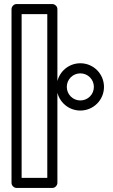

<svg xmlns="http://www.w3.org/2000/svg" viewBox="-20 -905 558 950"><path d="M377.5 -542C414.7 -542 444.5 -512.2 444.5 -475C444.5 -437.8 414.7 -408 377.5 -408C340.3 -408 310.5 -437.8 310.5 -475C310.5 -512.2 340.3 -542 377.5 -542ZM377.5 -592C312.7 -592 260.5 -539.8 260.5 -475C260.5 -410.2 312.7 -358 377.5 -358C442.3 -358 494.5 -410.2 494.5 -475C494.5 -539.8 442.3 -592 377.5 -592ZM37 -860V0C37 15.1 51.3 25 62 25H239C254.1 25 264 10.7 264 0V-860C264 -875.1 249.7 -885 239 -885H62C46.9 -885 37 -870.7 37 -860ZM87 -835H214V-25H87Z"/></svg>

Font: Hussar Ekologiczny
Style: Regular
Weight: 400
Foundry: Cannot Into Space Fonts
Version: Version 0.97